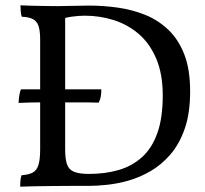

<svg xmlns="http://www.w3.org/2000/svg" viewBox="-20 -699 770 722"><path d="M50 -312Q50 -323 52.5 -339.5Q55 -356 59 -363H188H224H361Q361 -348 359 -336Q357 -324 351 -313Q327 -314 307 -314Q287 -314 267 -314Q247 -314 222 -314H187Q153 -314 125 -314Q97 -314 50 -312ZM56 3Q56 -11 57 -21.5Q58 -32 61 -40Q88 -42 103 -50Q118 -58 124.5 -78.5Q131 -99 131 -138V-549Q131 -583 125 -601Q119 -619 104 -627Q89 -635 62 -636Q59 -644 58 -655.5Q57 -667 57 -679Q73 -678 97.5 -677.5Q122 -677 148.5 -676.5Q175 -676 197 -676Q226 -676 256 -677Q286 -678 315 -678Q368 -678 422 -670.5Q476 -663 525 -643.5Q574 -624 612.5 -587.5Q651 -551 673 -494.5Q695 -438 695 -355Q695 -274 675 -216Q655 -158 621.5 -119Q588 -80 547 -56Q506 -32 463.5 -20Q421 -8 382 -4Q343 0 315 0Q287 0 250.5 0Q214 0 176.5 0.5Q139 1 107 1.5Q75 2 56 3ZM315 -45Q375 -45 425.5 -59.5Q476 -74 513.5 -107.5Q551 -141 571.5 -198Q592 -255 592 -340Q592 -421 567.5 -478.5Q543 -536 501.5 -571.5Q460 -607 407.5 -623.5Q355 -640 299 -640Q277 -640 251 -636.5Q225 -633 217 -628L225 -654V-138Q225 -101 232 -81Q239 -61 258.5 -53Q278 -45 315 -45Z"/></svg>

Font: Vollkorn
Style: Regular
Weight: 400
Designer: Friedrich Althausen
Foundry: Friedrich Althausen
Version: Version 5.001